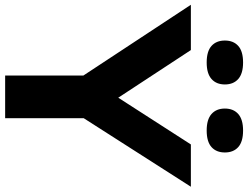

<svg xmlns="http://www.w3.org/2000/svg" viewBox="-156 -856 988 765"><g transform="rotate(90 338.5 -474.0)"><path d="M257.5 0V-379L291.5 -260L-24.5 -740H156L370.5 -413H321.5L532 -740H700.5L393.5 -260L427.5 -377V0ZM476.5 -803Q432.5 -803 410.8 -822.2Q389 -841.5 389 -875.5Q389 -909.5 410.8 -928.8Q432.5 -948 476.5 -948Q521 -948 542.5 -928.8Q564 -909.5 564 -875.5Q564 -841.5 542.5 -822.2Q521 -803 476.5 -803ZM205.5 -803Q161 -803 139.5 -822.2Q118 -841.5 118 -875.5Q118 -909.5 139.5 -928.8Q161 -948 205.5 -948Q249.5 -948 271.2 -928.8Q293 -909.5 293 -875.5Q293 -841.5 271.2 -822.2Q249.5 -803 205.5 -803Z"/></g></svg>

Font: Encode Sans SC SemiExpanded
Style: Bold
Weight: 700
Width: 6
Designer: Multiple Designers
Foundry: Impallari Type
Version: Version 3.002